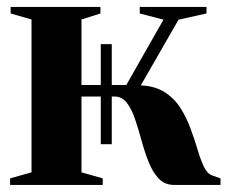

<svg xmlns="http://www.w3.org/2000/svg" viewBox="-20 -522 644 542"><path d="M8.5 0V-18.5L69 -35.5V-467L10 -484V-502.5H263.5V-484L210 -467V-282H336.5L441.5 -466.5L374.5 -484V-502.5H563V-484L484 -466.5L377.5 -281Q418.5 -279 445.8 -261.2Q473 -243.5 490 -216.2Q507 -189 518.2 -158.2Q529.5 -127.5 537.8 -99.5Q546 -71.5 555.5 -51.5Q565 -31.5 579.5 -26.5L602.5 -18.5V0H471Q445 0 428 -18Q411 -36 399.8 -64.2Q388.5 -92.5 379.8 -124.5Q371 -156.5 361.5 -185Q352 -213.5 338.2 -231.5Q324.5 -249.5 303.5 -249.5H210V-35.5L270 -18.5V0ZM264.5 -115V-397.5H295.5V-115Z"/></svg>

Font: Merriweather 144pt
Style: Bold
Weight: 700
Version: Version 2.100